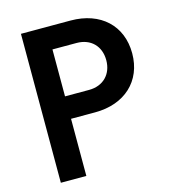

<svg xmlns="http://www.w3.org/2000/svg" viewBox="-109 -820 817 909"><g transform="rotate(-15 300.0 -365.0)"><path d="M202 0V-280H320C466 -280 562 -369 562 -505C562 -641 467 -730 320 -730H77V0ZM202 -620H320C390 -620 435 -574 435 -505C435 -437 390 -390 320 -390H202Z"/></g></svg>

Font: Tekne LDO
Style: Bold
Weight: 700
Monospace: yes
Designer: Alessio Laiso, Mario Rullo, Paolo Rosset
Foundry: Alessio Laiso
Version: Version 1.000;hotconv 1.0.109;makeotfexe 2.5.65596